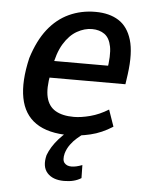

<svg xmlns="http://www.w3.org/2000/svg" viewBox="-51 -551 622 793"><g transform="rotate(5 259.5 -154.5)"><path d="M250 9Q161 9 110.5 -25.5Q60 -60 47 -128Q34 -196 57 -294Q80 -368 117 -415Q154 -462 204 -485Q254 -508 313 -508Q371 -508 409.5 -483.5Q448 -459 464 -405.5Q480 -352 468 -263L462 -221H129L140 -291H400L381 -269Q392 -335 385 -370.5Q378 -406 357 -421Q336 -436 305 -436Q274 -436 243 -418.5Q212 -401 188.5 -362.5Q165 -324 154 -259L150 -237Q138 -176 147 -139Q156 -102 185 -85Q214 -68 261 -68Q291 -68 329 -78Q367 -88 404 -111L428 -42Q383 -13 336 -2Q289 9 250 9ZM244 199Q197 199 174 173Q151 147 163 99Q176 64 206 30Q236 -4 281 -33L306 0Q296 7 281.5 19.5Q267 32 255 48.5Q243 65 237 85Q230 113 240 125Q250 137 269 137Q279 137 290 134.5Q301 132 314 127L315 181Q301 190 283.5 194.5Q266 199 244 199Z"/></g></svg>

Font: Nunito Sans 7pt Condensed SemiBold
Style: Italic
Weight: 600
Width: 3
Italic angle: -9°
Designer: Vernon Adams
Foundry: Vernon Adams
Version: Version 3.101;gftools[0.9.27]